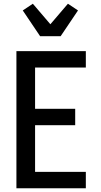

<svg xmlns="http://www.w3.org/2000/svg" viewBox="-20 -1009 540 1029"><path d="M68 0V-735H440V-647H168V-426H383V-338H168V-88H440V0ZM195 -815 102 -953 156 -989 250 -879 344 -989 398 -953 305 -815Z"/></svg>

Font: Iosevka Semibold
Style: Regular
Weight: 600
Monospace: yes
Designer: Belleve Invis
Foundry: Belleve Invis
Version: Version 33.2.3; ttfautohint (v1.8.4)